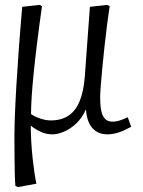

<svg xmlns="http://www.w3.org/2000/svg" viewBox="-20 -536 584 786"><path d="M53 230 43 225Q41 202 40.5 174.5Q40 147 39.5 109.5Q39 72 39 22Q39 -11 41 -64Q43 -117 47 -185.5Q51 -254 57 -335.5Q63 -417 71 -508L141 -516L152 -511Q140 -427 131.5 -357.5Q123 -288 117.5 -233Q112 -178 109.5 -137Q107 -96 107 -69Q121 -59 144 -51Q167 -43 188 -43Q230 -43 259.5 -62Q289 -81 305.5 -120.5Q322 -160 327 -220L348 -508L418 -516L429 -511Q424 -479 418.5 -436Q413 -393 408 -347.5Q403 -302 399 -259.5Q395 -217 392.5 -185Q390 -153 390 -137Q390 -107 394 -85Q398 -63 409 -50.5Q420 -38 440 -38Q456 -38 471 -43Q486 -48 503 -56L517 -17Q504 -10 491.5 -4Q479 2 466.5 6Q454 10 442.5 12Q431 14 420 14Q393 14 374 2Q355 -10 344.5 -33Q334 -56 332 -87H331Q316 -53 292 -30.5Q268 -8 242 3Q216 14 195 14Q168 14 144.5 2.5Q121 -9 107 -21H106Q106 10 108 44.5Q110 79 113.5 111.5Q117 144 121 171Q125 198 129 216Z"/></svg>

Font: Literata 18pt Light
Style: Italic
Weight: 300
Italic angle: -2°
Designer: Latin by Veronika Burian and Jose Scaglione. Greek by Irene Vlachou. Cyrillic by Vera Evstafieva
Foundry: TypeTogether
Version: Version 3.103;gftools[0.9.29]